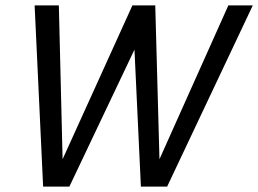

<svg xmlns="http://www.w3.org/2000/svg" viewBox="-20 -687 951 707"><path d="M210.5 -100.7 467.5 -667H552.5L235.5 0H138.8L107.5 -667H196.7ZM567.2 -100.7 820.8 -667H910.8L595.5 0H498.8L467.5 -667H551.7Z"/></svg>

Font: Epunda Sans Light
Style: Italic
Weight: 300
Italic angle: -12.0243°
Designer: Simon Atzbach
Foundry: typofactur
Version: Version 2.204